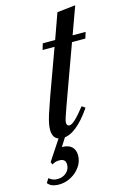

<svg xmlns="http://www.w3.org/2000/svg" viewBox="-214 -745 701 1063"><g transform="rotate(-15 136.0 -214.0)"><path d="M74.5 10.5Q17 10.5 17 -51Q17 -66.5 20.5 -85.8Q24 -105 34.2 -137.8Q44.5 -170.5 64.5 -226.5L160 -489H91.5L102 -524.5H173L225 -670L330 -681.5L273 -524.5H347.5L336.5 -489H260L166.5 -231.5Q147.5 -179.5 136.5 -148.5Q125.5 -117.5 120.2 -101.5Q115 -85.5 113.5 -78.5Q112 -71.5 112 -67Q112 -47.5 127.5 -47.5Q141 -47.5 162.8 -67.8Q184.5 -88 219.5 -132.5L238.5 -119Q150 10.5 74.5 10.5ZM-12.5 254Q-58.5 254 -76.5 228.5L-61.5 204.5Q-51.5 213 -40.2 217.8Q-29 222.5 -13.5 222.5Q18 222.5 38.2 204Q58.5 185.5 58.5 158Q58.5 125 22.5 125Q-2 125 -19.5 137.5L-26 122L65.5 -16.5H102.5L55.5 57.5Q93 57.5 111.8 75.5Q130.5 93.5 130.5 125Q130.5 159 110.2 188.5Q90 218 57.2 236Q24.5 254 -12.5 254Z"/></g></svg>

Font: Libre Caslon Condensed Medium Italic
Style: Regular
Weight: 500
Italic angle: -22.583°
Designer: Pablo Impallari, Rodrigo Fuenzalida, Katja Schimmel, Ertekin Erdin
Foundry: Pablo Impallari, Rodrigo Fuenzalida
Version: Version 2.000; ttfautohint (v1.8.4.7-5d5b);gftools[0.9.33]